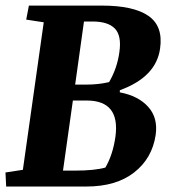

<svg xmlns="http://www.w3.org/2000/svg" viewBox="-21 -681 635 701"><path d="M293 -372.1Q339.4 -372.1 377.4 -381.3Q407.2 -432.6 415 -491.7Q423.3 -550.8 398.4 -576.7Q373.5 -602.5 316.4 -602.5H285.6L253.4 -372.1ZM252.4 -58.1Q324.7 -58.1 363.8 -69.3Q391.1 -116.2 400.4 -181.6Q418.5 -314 295.4 -314H245.1L209 -58.1ZM350.1 -660.6Q466.8 -660.6 521 -623Q575.2 -585.4 563.5 -503.9Q549.3 -399.9 416.5 -351.6V-343.8Q483.9 -331.1 520 -291Q556.2 -251 547.4 -188.5Q534.7 -103 469 -51.5Q403.3 0 294.4 0H1.5L-1 -51.3L62.5 -61L138.7 -599.6L74.7 -609.4L84.5 -660.6Z"/></svg>

Font: NoticiaText-BoldItalic
Style: Bold Italic
Weight: 700
Italic angle: -8°
Designer: JM Sole
Foundry: JM Sole
Version: Version 1.003